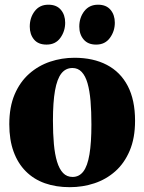

<svg xmlns="http://www.w3.org/2000/svg" viewBox="-20 -784 614 816"><path d="M19.5 -256Q19.5 -329.5 42.2 -382.8Q65 -436 104 -470.5Q143 -505 192.8 -521.8Q242.5 -538.5 296.5 -538.5Q376.5 -538.5 434.2 -508.2Q492 -478 523 -418.5Q554 -359 554 -270.5Q554 -197 531.2 -143.5Q508.5 -90 469.8 -55.8Q431 -21.5 381.2 -5Q331.5 11.5 276.5 11.5Q218 11.5 170.8 -5.2Q123.5 -22 89.8 -55.8Q56 -89.5 37.8 -139.5Q19.5 -189.5 19.5 -256ZM288.5 -32Q316.5 -32 334.2 -55.2Q352 -78.5 360.2 -128Q368.5 -177.5 368.5 -255Q368.5 -310 364.8 -354.5Q361 -399 352 -430.2Q343 -461.5 327.2 -478.2Q311.5 -495 288 -495Q259 -495 240.8 -471.8Q222.5 -448.5 213.8 -399.2Q205 -350 205 -271Q205 -216 209 -172Q213 -128 222.5 -96.8Q232 -65.5 248 -48.8Q264 -32 288.5 -32ZM177.5 -594.5Q142.5 -594.5 124.5 -616.2Q106.5 -638 106.5 -671Q106.5 -709 127.5 -736.5Q148.5 -764 185 -764H186Q220.5 -764 238.8 -742.2Q257 -720.5 257 -687.5Q257 -651.5 236.5 -623Q216 -594.5 178 -594.5ZM388 -594.5Q354 -594.5 335.5 -616.2Q317 -638 317 -671Q317 -709 338.2 -736.5Q359.5 -764 396.5 -764H397Q431.5 -764 449.8 -742.2Q468 -720.5 468 -687.5Q468 -651.5 447.2 -623Q426.5 -594.5 389 -594.5Z"/></svg>

Font: Merriweather 96pt Black
Style: Regular
Weight: 900
Version: Version 2.100